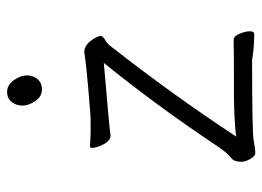

<svg xmlns="http://www.w3.org/2000/svg" viewBox="-119 -614 738 540"><g transform="rotate(-90 250.0 -344.0)"><path d="M424 2Q387 2 351 -4Q149 -4 125 0.5Q101 5 89 5Q81 5 73 -9Q65 -23 65 -33.5Q65 -44 67.5 -51.5Q70 -59 80.5 -67Q91 -75 113 -108Q224 -274 343 -421Q164 -406 139 -402Q121 -402 109 -433Q104 -446 104 -455Q104 -460 109 -460Q134 -458 163 -458Q192 -458 201 -459Q341 -470 373 -476Q396 -476 413 -446Q419 -435 419 -429.5Q419 -424 408 -417.5Q397 -411 391 -403Q256 -231 136 -49Q188 -55 258 -55Q391 -55 408 -56Q418 -56 425 -39.5Q432 -23 432 -10.5Q432 2 424 2ZM236 -613.5Q223 -632 223 -649.5Q223 -667 233 -680Q243 -693 262 -693Q281 -693 294.5 -674Q308 -655 308 -637.5Q308 -620 297.5 -607.5Q287 -595 268 -595Q249 -595 236 -613.5Z"/></g></svg>

Font: Moon Stars Kai HW Light
Style: Regular
Weight: 300
Designer: GuiWonder
Version: Version 1.101